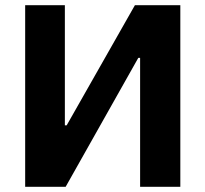

<svg xmlns="http://www.w3.org/2000/svg" viewBox="-20 -720 791 740"><path d="M77 0H233L513 -497H520V0H675V-700H500L237 -237H230V-700H77Z"/></svg>

Font: Fixel Display Bold
Style: Bold
Weight: 700
Designer: AlfaBravo + MacPaw
Foundry: Kyrylo Tkachov, Marchela Mozhyna, Serhii Makarenko, Maria Weinstein, Zakhar Kryvoshyya
Version: Version 1.211